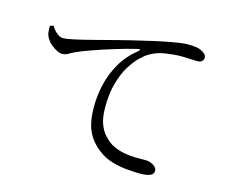

<svg xmlns="http://www.w3.org/2000/svg" viewBox="-100 -853 1199 997"><g transform="rotate(15 500.0 -354.5)"><path d="M95 -624 76 -618Q77 -607 77 -595.5Q77 -584 80 -572Q84 -559 93.5 -545.5Q103 -532 117.5 -520.5Q132 -509 147 -501.5Q162 -494 176 -494Q192 -494 207 -503Q222 -512 237 -519Q267 -533 319.5 -551.5Q372 -570 433.5 -589Q495 -608 551 -621Q559 -623 560.5 -620Q562 -617 556 -612Q500 -568 467 -511Q434 -454 420 -393Q406 -332 406 -273Q406 -188 430.5 -138Q455 -88 502 -54Q536 -28 577 -16.5Q618 -5 658 -1.5Q698 2 727 2Q750 2 766 -1.5Q782 -5 790.5 -12.5Q799 -20 799 -31Q799 -44 789.5 -53Q780 -62 767 -67.5Q754 -73 742 -73Q722 -73 688.5 -73Q655 -73 618 -80Q581 -87 548 -106Q528 -119 508.5 -140Q489 -161 476 -195.5Q463 -230 463 -285Q463 -360 479 -415.5Q495 -471 518.5 -509.5Q542 -548 566.5 -571.5Q591 -595 608 -605Q646 -628 693 -635Q740 -642 776 -642Q804 -642 825.5 -640.5Q847 -639 862 -639Q879 -639 887.5 -647Q896 -655 896 -665Q896 -676 889 -684Q882 -692 866 -700Q854 -706 834.5 -708.5Q815 -711 795 -711Q778 -711 747 -706.5Q716 -702 671 -693Q626 -684 568 -670Q506 -656 442 -639.5Q378 -623 320.5 -608Q263 -593 220 -583.5Q177 -574 158 -574Q141 -574 123 -589.5Q105 -605 95 -624Z"/></g></svg>

Font: Early Summer Mincho
Style: Regular
Weight: 400
Designer: GuiWonder
Version: Version 1.002